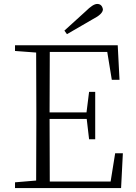

<svg xmlns="http://www.w3.org/2000/svg" viewBox="-20 -952 686 972"><path d="M306 -797Q364 -849 414 -895Q451 -932 472 -932Q496 -932 501 -905Q501 -881 450 -855Q385 -817 319 -779ZM546 -548 523 -689H232Q231 -548 231 -383H418L431 -487H462V-247H431L419 -350H231Q231 -172 232 -33H540L563 -176H602L593 0H56V-29L163 -38Q164 -185 164 -333V-390Q164 -539 163 -686L56 -694V-723H576L585 -548Z"/></svg>

Font: Minh Nguyen ExtraLight
Style: Regular
Weight: 250
Designer: Ryoko NISHIZUKA 西塚涼子 (kana & ideographs); Frank Grießhammer (Latin, Greek & Cyrillic); Wenlong ZHANG 张文龙 (bopomofo); San
Foundry: Adobe
Version: Version 1.100;July 7, 2023;FontCreator 14.0.0.2814 64-bit